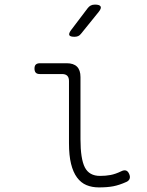

<svg xmlns="http://www.w3.org/2000/svg" viewBox="-20 -805 640 835"><path d="M330 -200Q330 -114 349 -77Q368 -40 415 -40Q440 -40 461 -44Q482 -48 507 -60Q519 -66 527.5 -63.5Q536 -61 541 -50Q547 -38 544 -28.5Q541 -19 530 -14Q499 0 473 5Q447 10 410 10Q380 10 356 0Q332 -10 315 -33Q298 -56 289 -92.5Q280 -129 280 -182V-453Q280 -468 272.5 -475.5Q265 -483 250 -483H153Q141 -483 135.5 -489Q130 -495 130 -507Q130 -519 136 -524.5Q142 -530 154 -530H270Q300 -530 315 -515Q330 -500 330 -470ZM333 -659Q327 -651 320 -648Q313 -645 304 -645Q285 -645 281.5 -652Q278 -659 289 -674L361 -769Q367 -777 374.5 -781Q382 -785 393 -785Q413 -785 417.5 -777Q422 -769 409 -753Z"/></svg>

Font: Maple Mono NL Thin
Style: Regular
Weight: 250
Monospace: yes
Designer: subframe7536
Version: Version 7.000